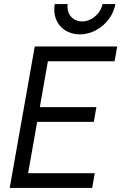

<svg xmlns="http://www.w3.org/2000/svg" viewBox="-20 -930 608 950"><path d="M28 0H436L449 -73H119L164 -327H444L457 -400H177L217 -627H547L560 -700H152ZM251 -910C236 -826 291 -760 375 -760C458 -760 536 -826 551 -910H487C478 -862 433 -824 386 -824C339 -824 308 -862 315 -910Z"/></svg>

Font: Uncut Sans
Style: Italic
Weight: 400
Italic angle: -10°
Designer: Kasper Nordkvist
Foundry: Uncut Type
Version: Version 1.111;FEAKit 1.0